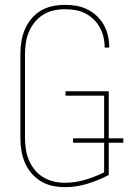

<svg xmlns="http://www.w3.org/2000/svg" viewBox="-20 -763 540 791"><path d="M247 8Q221 8 195.5 2.5Q170 -3 148 -16.5Q126 -30 109 -50Q92 -70 82 -94Q72 -118 68 -143.5Q64 -169 64 -195V-540Q64 -566 68 -591.5Q72 -617 82 -641Q92 -665 109 -685.5Q126 -706 148 -719Q170 -732 195.5 -737.5Q221 -743 247 -743Q271 -743 294.5 -739Q318 -735 339.5 -724.5Q361 -714 378.5 -697.5Q396 -681 407.5 -660.5Q419 -640 424.5 -616.5Q430 -593 430 -570Q430 -569 430 -568.5Q430 -568 430 -567H411Q411 -568 411 -568.5Q411 -569 411 -569Q411 -591 406 -611.5Q401 -632 390.5 -651Q380 -670 364.5 -684.5Q349 -699 330 -708.5Q311 -718 290 -721.5Q269 -725 247 -725Q224 -725 201 -720Q178 -715 158 -702.5Q138 -690 123 -671.5Q108 -653 99 -631.5Q90 -610 86.5 -586.5Q83 -563 83 -540V-195Q83 -172 86.5 -148.5Q90 -125 99 -103.5Q108 -82 123 -63.5Q138 -45 158 -33Q178 -21 201 -15.5Q224 -10 247 -10Q289 -10 330 -22Q371 -34 409 -53V-175H281V-193H409V-369H250V-387H428V-193H488V-175H428V-42Q386 -20 340 -6Q294 8 247 8Z"/></svg>

Font: Iosevka SS04 Thin
Style: Regular
Weight: 100
Monospace: yes
Designer: Belleve Invis
Foundry: Belleve Invis
Version: Version 19.0.0; ttfautohint (v1.8.4)